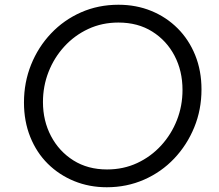

<svg xmlns="http://www.w3.org/2000/svg" viewBox="-20 -777 921 809"><path d="M430 12Q356 12 292.5 -14Q229 -40 181.5 -87Q134 -134 107.5 -200Q81 -266 81 -345Q81 -430 111 -504.5Q141 -579 195 -636Q249 -693 321.5 -725Q394 -757 479 -757Q554 -757 617.5 -731Q681 -705 728.5 -657.5Q776 -610 802.5 -544.5Q829 -479 829 -400Q829 -315 798.5 -240.5Q768 -166 714 -109Q660 -52 587 -20Q514 12 430 12ZM431 -63Q500 -63 558 -90Q616 -117 659 -164Q702 -211 725.5 -271Q749 -331 749 -398Q749 -478 715.5 -542Q682 -606 621.5 -644Q561 -682 479 -682Q410 -682 352 -655Q294 -628 251 -581Q208 -534 184.5 -474Q161 -414 161 -347Q161 -268 195 -203.5Q229 -139 289.5 -101Q350 -63 431 -63Z"/></svg>

Font: Plus Jakarta Sans
Style: Italic
Weight: 400
Italic angle: -8°
Designer: Gumpita Rahayu
Foundry: Tokotype
Version: Version 2.006